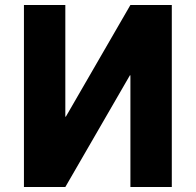

<svg xmlns="http://www.w3.org/2000/svg" viewBox="-20 -750 785 770"><path d="M669 0H503V-448H501L242 0H76V-730H242V-282H244L503 -730H669Z"/></svg>

Font: M PLUS 1p ExtraBold
Style: Regular
Weight: 800
Version: Version 1.062